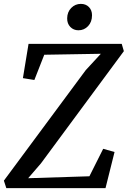

<svg xmlns="http://www.w3.org/2000/svg" viewBox="-29 -969 658 989"><path d="M3.5 0 -9 -38.5 412.5 -607.5 490.5 -692 199 -687 148 -557 89 -566.5 118 -743H598L609 -705.5L182 -127.5L116 -51L431.5 -61L502.5 -202.5L561 -186L514.5 0ZM375 -813Q350 -813 333.2 -830.2Q316.5 -847.5 317 -875Q317.5 -907.5 338 -928.2Q358.5 -949 387.5 -949Q413 -949 429 -932.8Q445 -916.5 445 -890.5Q445 -856 424.8 -834.5Q404.5 -813 375 -813Z"/></svg>

Font: Merriweather
Style: Italic
Weight: 400
Italic angle: -7.8°
Designer: Eben Sorkin
Foundry: Eben Sorkin
Version: Version 2.100